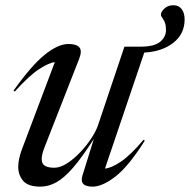

<svg xmlns="http://www.w3.org/2000/svg" viewBox="-20 -686 708 716"><path d="M287.5 -31.5 330 -168Q286.5 -100 253 -61.2Q219.5 -22.5 190.2 -6.2Q161 10 130.5 10Q85 10 66.5 -11.5Q48 -33 48 -64Q48 -78.5 51.5 -94.8Q55 -111 61 -127L184.5 -454.5Q164 -452.5 126.8 -428.8Q89.5 -405 35 -344.5L30.5 -348Q96 -440.5 146 -481.2Q196 -522 235.5 -522Q265 -522 276 -509.2Q287 -496.5 275 -466L147.5 -140.5Q135.5 -110.5 135.5 -93Q135.5 -75 147.5 -67.8Q159.5 -60.5 182.5 -60.5Q204.5 -60.5 229.5 -76.5Q254.5 -92.5 278.2 -117.2Q302 -142 319.8 -169Q337.5 -196 345 -217.5L444 -512H504.5Q555 -512 577 -530Q599 -548 599 -574.5Q599 -599 589.5 -612.8Q580 -626.5 580 -630.5Q580 -642 593.2 -654.2Q606.5 -666.5 626.5 -666.5Q647 -666.5 657.8 -651.8Q668.5 -637 668.5 -613.5Q668.5 -559.5 626.5 -526.5Q584.5 -493.5 518 -490L371.5 -57.5Q394 -58.5 430.8 -83.2Q467.5 -108 515.5 -165L520 -161.5Q459 -65 410.2 -27.5Q361.5 10 325.5 10Q274.5 10 287.5 -31.5Z"/></svg>

Font: Newsreader Display
Style: Italic
Weight: 400
Italic angle: -17°
Designer: Hugues Gentile
Foundry: Production Type
Version: Version 1.001